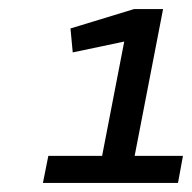

<svg xmlns="http://www.w3.org/2000/svg" viewBox="-20 -825 425 425"><path d="M195 -423 255 -733 141 -709 136 -762 277 -805H341L267 -423ZM87 -480H385L374 -420H75Z"/></svg>

Font: REM Light
Style: Italic
Weight: 300
Italic angle: -11°
Designer: Octavio Pardo
Foundry: Ashler Design
Version: Version 1.005;gftools[0.9.28]